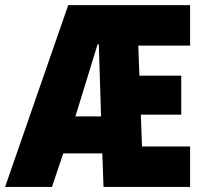

<svg xmlns="http://www.w3.org/2000/svg" viewBox="-24 -740 808 760"><path d="M-3.9 0 246.1 -719.7H376L377.9 -564.5H362.3L260.7 -234.4L181.6 0ZM172.9 -132.8V-279.3H470.7V-132.8ZM385.7 0 377.9 -219.7 362.3 -719.7H728.5V-559.6H523.4L538.1 -160.2H728.5V0ZM523.4 -286.1 513.7 -440.4H693.4V-286.1Z"/></svg>

Font: Reddit Sans Condensed Black
Style: Regular
Weight: 900
Designer: Stephen Hutchings
Foundry: Reddit
Version: Version 1.014